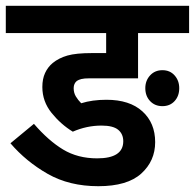

<svg xmlns="http://www.w3.org/2000/svg" viewBox="-20 -642 672 662"><path d="M330 -209Q279 -209 231 -188Q190 -213 158 -252.5Q126 -292 126 -342Q126 -370 135.5 -390.5Q145 -411 162 -425Q183 -442 212.5 -450.5Q242 -459 298 -459H346V-528H0V-622H632V-528H456V-372H290Q270 -372 260.5 -369.5Q251 -367 245 -363Q234 -354 234 -338Q234 -322 241.5 -309.5Q249 -297 260 -286Q298 -298 347 -298Q427 -298 471 -258Q515 -218 515 -152Q515 -87 467 -43.5Q419 0 319 0Q219 0 144.5 -42.5Q70 -85 16 -148L97 -215Q147 -157 197.5 -126.5Q248 -96 315 -96Q405 -96 405 -155Q405 -180 387.5 -194.5Q370 -209 330 -209ZM481 -338Q481 -364 497.5 -382Q514 -400 540 -400Q566 -400 582 -382Q598 -364 598 -338Q598 -311 582 -293.5Q566 -276 540 -276Q514 -276 497.5 -293.5Q481 -311 481 -338Z"/></svg>

Font: Noto Sans SemiCondensed SemiBold
Style: Regular
Weight: 600
Width: 4
Designer: Monotype Design Team
Foundry: Monotype Imaging Inc.
Version: Version 2.013; ttfautohint (v1.8.4.7-5d5b)